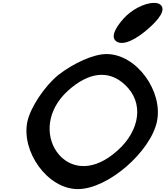

<svg xmlns="http://www.w3.org/2000/svg" viewBox="-20 -1220 1141 1325"><path d="M517 85C726 85 1019 -174 1063 -381C1107 -588 924 -847 715 -847C625 -847 489 -785 383 -703C288 -626 190 -479 169 -381C125 -174 308 85 517 85ZM839 -638C848 -630 857 -620 866 -610C978 -481 932 -288 761 -156C750 -148 740 -140 728 -132C576 -31 441 -72 370 -175C294 -285 301 -460 449 -594C593 -724 730 -738 839 -638ZM785 -933C833 -903 922 -949 1009 -1027C1072 -1083 1128 -1150 1088 -1187C1076 -1197 1060 -1200 1043 -1200C975 -1200 885 -1151 832 -1091C774 -1026 741 -961 785 -933Z"/></svg>

Font: Venom Sans
Style: BdObl
Weight: 700
Version: Version 1.001